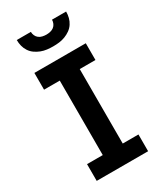

<svg xmlns="http://www.w3.org/2000/svg" viewBox="-233 -1043 965 1132"><g transform="rotate(-30 250.0 -477.5)"><path d="M75 0V-114H182V-621H75V-735H425V-621H318V-114H425V0ZM250 -815Q229 -815 208.5 -817.5Q188 -820 168.5 -827.5Q149 -835 132 -847Q115 -859 103.5 -876.5Q92 -894 87 -914Q82 -934 82 -955H178Q178 -942 183.5 -929.5Q189 -917 199.5 -909Q210 -901 223.5 -898Q237 -895 250 -895Q263 -895 276.5 -898Q290 -901 300.5 -909Q311 -917 316.5 -929.5Q322 -942 322 -955H418Q418 -934 413 -914Q408 -894 396.5 -876.5Q385 -859 368 -847Q351 -835 331.5 -827.5Q312 -820 291.5 -817.5Q271 -815 250 -815Z"/></g></svg>

Font: Iosevka Curly Slab Heavy
Style: Regular
Weight: 900
Monospace: yes
Designer: Belleve Invis
Foundry: Belleve Invis
Version: Version 22.1.2; ttfautohint (v1.8.4)